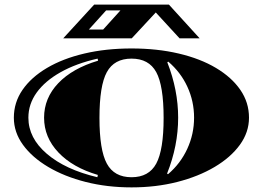

<svg xmlns="http://www.w3.org/2000/svg" viewBox="-20 -790 1139 832"><path d="M550 22Q444 22 351.5 -1.5Q259 -25 189 -66.5Q119 -108 79.5 -162.5Q40 -217 40 -280Q40 -346 77.5 -400.5Q115 -455 183.5 -495.5Q252 -536 345.5 -558Q439 -580 550 -580Q661 -580 754.5 -558Q848 -536 916 -495.5Q984 -455 1021.5 -400.5Q1059 -346 1059 -280Q1059 -217 1019.5 -162.5Q980 -108 910 -66.5Q840 -25 748 -1.5Q656 22 550 22ZM402 -22 404 -32Q295 -64 233 -129.5Q171 -195 171 -280Q171 -365 232.5 -429.5Q294 -494 405 -527L403 -536Q310 -515 242.5 -477Q175 -439 139 -389Q103 -339 103 -280Q103 -192 183 -123.5Q263 -55 402 -22ZM550 -22Q625 -22 657 -81Q689 -140 689 -279Q689 -419 657 -477.5Q625 -536 550 -536Q475 -536 443 -477.5Q411 -419 411 -279Q411 -140 443 -81Q475 -22 550 -22ZM708 -35Q762 -81 791.5 -145Q821 -209 821 -280Q821 -351 792 -414Q763 -477 709 -523L705 -520Q752 -400 752 -280Q752 -158 704 -38ZM254 -624 388 -770H712L845 -624H758L655 -736L551 -624ZM365 -662H427L502 -745H440Z"/></svg>

Font: Diplomata
Style: Regular
Weight: 400
Designer: Eduardo Rodriguez Tunni
Foundry: Eduardo Rodriguez Tunni
Version: Version 1.002; ttfautohint (v1.8.4.7-5d5b);gftools[0.9.23]